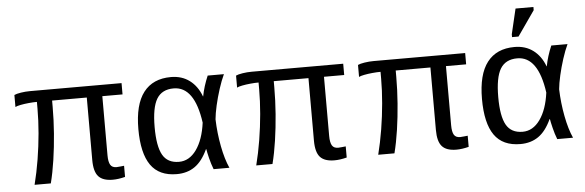

<svg xmlns="http://www.w3.org/2000/svg" viewBox="-49 -913 3296 1082"><g transform="rotate(-5 1599.0 -371.5)"><path d="M549.8 9.8Q493.7 9.8 468.8 -17.8Q443.8 -45.4 443.8 -110.8V-464.4H247.6V-429.2Q247.6 -355 241.7 -278.3Q235.8 -201.7 225.3 -130.4Q214.8 -59.1 199.7 0H107.9Q125 -67.4 137 -140.6Q148.9 -213.9 155.3 -286.9Q161.6 -359.9 161.6 -425.3V-464.4Q140.1 -464.4 114.7 -461.9Q89.4 -459.5 68.4 -455.3Q47.4 -451.2 38.6 -446.3V-514.2Q50.3 -520 76.4 -524.2Q102.5 -528.3 127.9 -528.3H646V-464.4H531.7V-129.9Q531.7 -92.8 542 -75.7Q552.2 -58.6 577.6 -59.1Q588.4 -59.6 598.6 -60.8Q608.9 -62 619.6 -63V0Q581.5 9.8 549.8 9.8Z M1087.4 -115.7Q1056.6 -49.3 1013.9 -19.8Q971.2 9.8 912.1 9.8Q812 9.8 764.9 -57.6Q717.8 -125 717.8 -261.7Q717.8 -400.4 770.8 -469.2Q823.7 -538.1 925.8 -538.1Q987.3 -538.1 1031 -505.4Q1074.7 -472.7 1096.7 -413.6H1097.7Q1108.4 -470.2 1133.3 -528.3H1225.1Q1209 -494.1 1194.1 -447.8Q1179.2 -401.4 1168.9 -356.2Q1158.7 -311 1155.8 -278.8Q1158.2 -200.7 1172.6 -125.5Q1187 -50.3 1210 0H1120.6Q1108.9 -29.8 1100.3 -64.7Q1091.8 -99.6 1089.4 -115.7ZM810.1 -264.6Q810.1 -156.2 837.9 -107.2Q865.7 -58.1 930.2 -58.1Q988.8 -58.1 1029.1 -114.5Q1069.3 -170.9 1082 -266.6Q1053.2 -473.1 935.5 -473.1Q869.1 -473.1 839.6 -424.1Q810.1 -375 810.1 -264.6Z M1803.7 9.8Q1747.6 9.8 1722.7 -17.8Q1697.8 -45.4 1697.8 -110.8V-464.4H1501.5V-429.2Q1501.5 -355 1495.6 -278.3Q1489.7 -201.7 1479.2 -130.4Q1468.8 -59.1 1453.6 0H1361.8Q1378.9 -67.4 1390.9 -140.6Q1402.8 -213.9 1409.2 -286.9Q1415.5 -359.9 1415.5 -425.3V-464.4Q1394 -464.4 1368.7 -461.9Q1343.3 -459.5 1322.3 -455.3Q1301.3 -451.2 1292.5 -446.3V-514.2Q1304.2 -520 1330.3 -524.2Q1356.4 -528.3 1381.8 -528.3H1899.9V-464.4H1785.6V-129.9Q1785.6 -92.8 1795.9 -75.7Q1806.2 -58.6 1831.5 -59.1Q1842.3 -59.6 1852.5 -60.8Q1862.8 -62 1873.5 -63V0Q1835.4 9.8 1803.7 9.8Z M2493.7 9.8Q2437.5 9.8 2412.6 -17.8Q2387.7 -45.4 2387.7 -110.8V-464.4H2191.4V-429.2Q2191.4 -355 2185.5 -278.3Q2179.7 -201.7 2169.2 -130.4Q2158.7 -59.1 2143.6 0H2051.8Q2068.8 -67.4 2080.8 -140.6Q2092.8 -213.9 2099.1 -286.9Q2105.5 -359.9 2105.5 -425.3V-464.4Q2084 -464.4 2058.6 -461.9Q2033.2 -459.5 2012.2 -455.3Q1991.2 -451.2 1982.4 -446.3V-514.2Q1994.1 -520 2020.3 -524.2Q2046.4 -528.3 2071.8 -528.3H2589.8V-464.4H2475.6V-129.9Q2475.6 -92.8 2485.8 -75.7Q2496.1 -58.6 2521.5 -59.1Q2532.2 -59.6 2542.5 -60.8Q2552.7 -62 2563.5 -63V0Q2525.4 9.8 2493.7 9.8Z M3031.2 -115.7Q3000.5 -49.3 2957.8 -19.8Q2915 9.8 2856 9.8Q2755.9 9.8 2708.7 -57.6Q2661.6 -125 2661.6 -261.7Q2661.6 -400.4 2714.6 -469.2Q2767.6 -538.1 2869.6 -538.1Q2931.2 -538.1 2974.9 -505.4Q3018.6 -472.7 3040.5 -413.6H3041.5Q3052.2 -470.2 3077.1 -528.3H3168.9Q3152.8 -494.1 3137.9 -447.8Q3123 -401.4 3112.8 -356.2Q3102.5 -311 3099.6 -278.8Q3102.1 -200.7 3116.5 -125.5Q3130.9 -50.3 3153.8 0H3064.5Q3052.7 -29.8 3044.2 -64.7Q3035.6 -99.6 3033.2 -115.7ZM2753.9 -264.6Q2753.9 -156.2 2781.7 -107.2Q2809.6 -58.1 2874 -58.1Q2932.6 -58.1 2972.9 -114.5Q3013.2 -170.9 3025.9 -266.6Q2997.1 -473.1 2879.4 -473.1Q2813 -473.1 2783.4 -424.1Q2753.9 -375 2753.9 -264.6ZM2995.6 -735.4 2897.5 -594.7H2860.8V-610.8L2894.5 -753.4H2995.6Z"/></g></svg>

Font: Arimo Nerd Font
Style: Regular
Weight: 400
Designer: Steve Matteson
Foundry: Monotype Imaging Inc.
Version: Version 1.33;Nerd Fonts 3.2.1